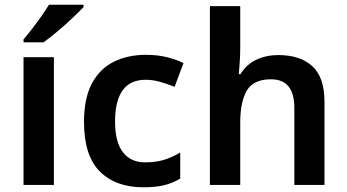

<svg xmlns="http://www.w3.org/2000/svg" viewBox="-20 -786 1476 816"><path d="M209 0H80V-543H209ZM335 -756Q318 -738 287.5 -709Q257 -680 223.5 -652Q190 -624 165 -606H80V-619Q96 -637 116 -663Q136 -689 155.5 -716.5Q175 -744 188 -766H335Z M589 10Q472 10 404.5 -57Q337 -124 337 -268Q337 -368 370.5 -431Q404 -494 463.5 -523.5Q523 -553 600 -553Q651 -553 691.5 -542.5Q732 -532 760 -518L722 -417Q690 -430 659 -438.5Q628 -447 599 -447Q469 -447 469 -269Q469 -183 502 -139.5Q535 -96 597 -96Q643 -96 678 -107Q713 -118 746 -138V-27Q714 -8 678 1Q642 10 589 10Z M1001 -582Q1001 -549 998.5 -518Q996 -487 995 -471H1002Q1028 -513 1070 -532.5Q1112 -552 1163 -552Q1255 -552 1307 -505Q1359 -458 1359 -354V0H1231V-327Q1231 -449 1132 -449Q1057 -449 1029 -401Q1001 -353 1001 -264V0H872V-760H1001Z"/></svg>

Font: Noto Sans Lisu SemiBold
Style: Regular
Weight: 600
Designer: Monotype Design Team. David Williams.
Foundry: Monotype Imaging Inc.
Version: Version 2.102; ttfautohint (v1.8.4.7-5d5b)